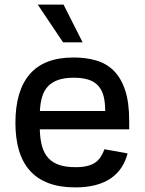

<svg xmlns="http://www.w3.org/2000/svg" viewBox="-20 -802 627 833"><path d="M46.9 -269.2Q46.9 -408.4 109.4 -480.5Q171.9 -552.6 299 -552.6Q351.9 -552.6 396.3 -540Q440.7 -527.3 472.7 -496.1Q504.6 -464.8 522.5 -411.9Q540.5 -359 540.5 -278.4V-240.8H152.7Q153.8 -197.4 162.8 -166.4Q171.9 -135.3 190.5 -115.4Q209.2 -95.5 237.9 -86.1Q266.7 -76.7 307.5 -76.7Q337 -76.7 357.6 -81.7Q378.2 -86.6 392.6 -96.4Q407 -106.2 416.5 -120.7Q426.1 -135.3 433.2 -154.5L533.7 -136.4Q524.9 -103 507.3 -75.8Q489.7 -48.7 462.2 -29.3Q434.7 -9.9 396.1 0.5Q357.6 11 306.5 11Q239.3 11 190.5 -7.5Q141.7 -25.9 109.7 -61.6Q77.8 -97.3 62.3 -149.5Q46.9 -201.7 46.9 -269.2ZM436.4 -320.3Q436.4 -358.3 429.2 -385.7Q421.9 -413 405.5 -430.6Q389.2 -448.2 363.3 -456.5Q337.4 -464.8 299.7 -464.8Q260.7 -464.8 233.5 -455.6Q206.3 -446.4 188.9 -428.3Q171.5 -410.2 163.2 -383.2Q154.8 -356.2 153.1 -320.3ZM143.8 -782H255.7L338.4 -618.3H253.6Z"/></svg>

Font: Cannonade Med
Style: Regular
Weight: 500
Designer: Rasmus Andersson
Foundry: rsms
Version: Version 3.012;git-f93a4a705